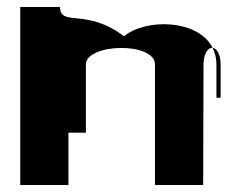

<svg xmlns="http://www.w3.org/2000/svg" viewBox="-20 -530 689 550"><path d="M38 0H176V-150H226V-345C226 -406 424 -411 424 -345V0H562L563 -345C563 -377 576 -394 589 -393C548 -475 398 -478 335 -426C229 -508 152 -452 152 -510H38ZM589 -393C596 -379 600 -363 600 -345V-250H612V-345C612 -376 600 -392 589 -393Z"/></svg>

Font: Digital Distortion
Style: Regular
Weight: 400
Version: Version 1